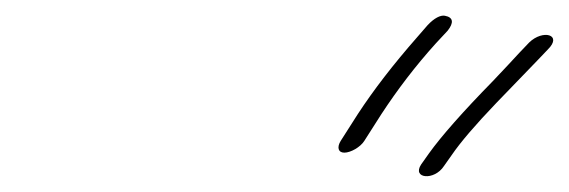

<svg xmlns="http://www.w3.org/2000/svg" viewBox="-20 -631 723 244"><path d="M544.2 -420 554.1 -434C565 -450 583.8 -472 610.6 -500C637.4 -528 655.3 -546 663.7 -555L676.1 -568C695.5 -587 669.9 -594 652.5 -577L640.1 -564C631.7 -555 620.8 -543 606.4 -528C568.2 -489 540.9 -458 525.1 -436L515.2 -422C503.3 -404 531.9 -401 544.2 -420ZM443 -452 464.7 -486C485 -517 507.8 -547 534 -576L548.9 -592C556.8 -602 556.3 -609 545.3 -611C539.8 -612 531.8 -608 523.4 -599L509.5 -583C479.7 -549 455 -517 434.7 -486L413 -452C408 -444 409.6 -437 417.6 -437C425.6 -437 438 -444 443 -452Z"/></svg>

Font: MewTooHand
Style: UltimateItaWide
Weight: 400
Designer: Mew Too, Robert Jablonski
Version: Version 0.77